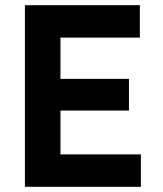

<svg xmlns="http://www.w3.org/2000/svg" viewBox="-20 -720 629 740"><path d="M76 0H523V-125H213V-294H477V-416H213V-575H519V-700H76Z"/></svg>

Font: HB Figtree Prototype
Style: Bold
Weight: 700
Designer: Alfredo Marco Pradil
Foundry: Hanken Design Co.®
Version: Version 1.002;Glyphs 3.2 (3228)